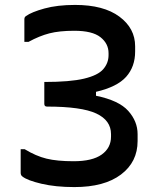

<svg xmlns="http://www.w3.org/2000/svg" viewBox="-20 -740 640 780"><path d="M285 -720Q401 -720 465 -672.5Q529 -625 529 -552V-531Q529 -469 492.5 -428Q456 -387 370 -367V-351Q463 -332 501 -289.5Q539 -247 539 -195V-167Q539 -82 471.5 -31Q404 20 282 20Q206 20 148.5 6.5Q91 -7 71 -23Q64 -28 64 -38V-134H80Q126 -106 169 -95.5Q212 -85 279 -85Q355 -85 393 -112Q431 -139 431 -185V-195Q431 -251 371 -279Q311 -307 171 -307Q160 -307 160 -318V-407Q265 -407 321.5 -420.5Q378 -434 399.5 -459Q421 -484 421 -516V-524Q421 -563 388 -589Q355 -615 282 -615Q221 -615 180.5 -604.5Q140 -594 96 -570H79V-662Q79 -671 86 -675Q108 -691 160.5 -705.5Q213 -720 285 -720Z"/></svg>

Font: Recursive Sn Lnr St Med
Style: Regular
Weight: 500
Version: Version 1.085;hotconv 1.1.0;makeotfexe 2.6.0; ttfautohint (v